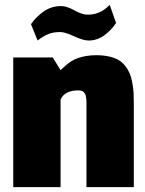

<svg xmlns="http://www.w3.org/2000/svg" viewBox="-20 -766 595 786"><path d="M342.8 -600.1Q320.8 -600.1 283.4 -617.4Q246.1 -634.8 227.1 -634.8Q198.7 -634.8 178.2 -626.7Q157.7 -618.7 133.8 -600.1L106.9 -667Q128.9 -698.7 160.2 -720Q191.4 -741.2 230 -741.2Q252.9 -741.2 284.7 -723.6Q316.4 -706.1 335.9 -706.1H341.8Q390.6 -706.1 429.2 -746.1L455.1 -671.9Q435.5 -642.1 406.5 -621.1Q377.4 -600.1 342.8 -600.1ZM527.8 0H334V-344.2Q334 -374.5 326.2 -385.3Q318.4 -396 300.8 -396Q245.1 -396 228 -358.9V0H34.2V-530.8H195.8L228 -479L248.5 -497.6Q273.9 -519.5 297.9 -527.8Q332 -540 374 -540Q429.7 -540 465.3 -520.5Q494.1 -502.9 510.7 -465.8Q522.5 -439 526.9 -386.2Q527.8 -366.2 527.8 -339.8Z"/></svg>

Font: Squarion Black
Style: Regular
Weight: 900
Designer: Natanael Gama
Version: Version 1.00;September 12, 2019;FontCreator 11.5.0.2425 64-b